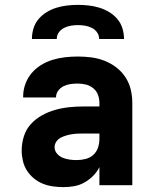

<svg xmlns="http://www.w3.org/2000/svg" viewBox="-20 -760 640 788"><path d="M240 8Q219 8 197.5 5Q176 2 156 -6Q136 -14 119 -28Q102 -42 90.5 -60Q79 -78 74 -99.5Q69 -121 69 -142Q69 -172 78 -200.5Q87 -229 106.5 -250.5Q126 -272 152 -286.5Q178 -301 206.5 -309Q235 -317 264 -320Q293 -323 322 -323H388V-338Q388 -355 382 -371Q376 -387 362.5 -398Q349 -409 332.5 -413Q316 -417 299 -417Q284 -417 269.5 -415Q255 -413 241.5 -406.5Q228 -400 219 -388Q210 -376 210 -361V-360H75V-364Q75 -390 84 -415Q93 -440 109.5 -459.5Q126 -479 148.5 -493Q171 -507 196 -514.5Q221 -522 247 -525Q273 -528 299 -528Q327 -528 354.5 -524.5Q382 -521 408 -511Q434 -501 456.5 -484Q479 -467 494.5 -443.5Q510 -420 516.5 -393Q523 -366 523 -338V0H388V-74Q378 -54 362 -38Q346 -22 326.5 -11Q307 0 285 4Q263 8 240 8ZM295 -103Q313 -103 331 -107.5Q349 -112 362.5 -124Q376 -136 382 -153.5Q388 -171 388 -189V-212H322Q310 -212 298 -211.5Q286 -211 274 -209Q262 -207 250.5 -203.5Q239 -200 228.5 -194.5Q218 -189 211 -178.5Q204 -168 204 -156Q204 -141 214 -129.5Q224 -118 237.5 -112.5Q251 -107 266 -105Q281 -103 295 -103ZM111 -600Q111 -622 117.5 -643.5Q124 -665 138.5 -682Q153 -699 172 -710.5Q191 -722 212.5 -728.5Q234 -735 256 -737.5Q278 -740 300 -740Q322 -740 344 -737.5Q366 -735 387.5 -728.5Q409 -722 428 -710.5Q447 -699 461.5 -682Q476 -665 482.5 -643.5Q489 -622 489 -600H387Q387 -615 378.5 -627Q370 -639 357 -645.5Q344 -652 329.5 -654.5Q315 -657 300 -657Q285 -657 270.5 -654.5Q256 -652 243 -645.5Q230 -639 221.5 -627Q213 -615 213 -600Z"/></svg>

Font: Iosevka Aile Heavy
Style: Regular
Weight: 900
Designer: Belleve Invis
Foundry: Belleve Invis
Version: Version 31.1.0; ttfautohint (v1.8.4)